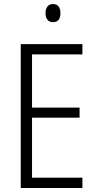

<svg xmlns="http://www.w3.org/2000/svg" viewBox="-20 -933 480 953"><path d="M389 0H83V-714H389V-663H139V-399H375V-349H139V-51H389ZM243 -913Q262 -913 271 -900.5Q280 -888 280 -868Q280 -823 243 -823Q225 -823 215.5 -835Q206 -847 206 -868Q206 -888 215.5 -900.5Q225 -913 243 -913Z"/></svg>

Font: Noto Sans Devanagari UI Condensed Light
Style: Regular
Weight: 300
Width: 3
Designer: Jelle Bosma - Monotype Design Team
Foundry: Monotype Imaging Inc.
Version: Version 2.004; ttfautohint (v1.8.4.7-5d5b)